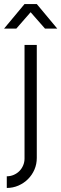

<svg xmlns="http://www.w3.org/2000/svg" viewBox="-40 -720 300 940"><path d="M140.1 53.2Q140.1 83.5 128.7 110.1Q117.2 136.7 97.2 156.7Q77.1 176.8 50.3 188.5Q23.4 200.2 -6.8 200.2V143.1Q11.2 143.1 27.1 136.2Q43 129.4 54.7 117.7Q66.4 106 73.2 90.1Q80.1 74.2 80.1 56.2V-500H140.1V53.2ZM240.2 -580.1H180.2L109.9 -660.2L40 -580.1H-20L80.1 -700.2H140.1Z"/></svg>

Font: Abel
Style: Regular
Weight: 400
Designer: Matthew Desmond
Foundry: Matthew Desmond
Version: Version 1.002